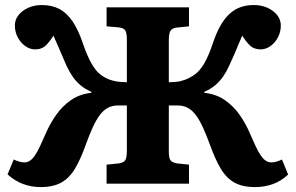

<svg xmlns="http://www.w3.org/2000/svg" viewBox="-20 -729 1174 762"><path d="M141.5 13.5Q104.5 13.5 71.5 1.2Q38.5 -11 10 -37L34.5 -96Q45 -91 55.8 -87.8Q66.5 -84.5 76.5 -84.5Q89 -84.5 99.2 -91.5Q109.5 -98.5 119.2 -113Q129 -127.5 139.2 -149.5Q149.5 -171.5 162.5 -201.5Q179 -239 203 -273.2Q227 -307.5 261.2 -331.5Q295.5 -355.5 342.5 -360.5V-364.5Q317.5 -375.5 299.5 -390.7Q281.5 -406 268.3 -425.2Q255 -444.5 244 -468Q230.5 -499.5 221.5 -520.2Q212.5 -541 205.8 -556.7Q199 -572.5 192 -587.5Q179 -566 162.8 -549.5Q146.5 -533 119 -533Q99 -533 80.5 -546Q62 -559 50.5 -580.7Q39 -602.5 39 -628Q39 -650.5 53.2 -668.7Q67.5 -687 91.8 -698Q116 -709 146 -709Q185 -709 214.8 -693.8Q244.5 -678.5 267.5 -645Q290.5 -611.5 309 -556.5Q326.5 -506 342.8 -477.5Q359 -449 376 -435.3Q393 -421.5 413.5 -413.5Q425 -409.5 435 -407.3Q445 -405 457 -404Q469 -403 483.5 -402.5V-572Q483.5 -596.5 477.5 -607.5Q471.5 -618.5 449 -620.5L403 -624.5V-700H730V-624.5L681 -619.5Q663 -617 656.5 -606.7Q650 -596.5 650 -568.5V-402.5Q666.5 -403 677.5 -404Q688.5 -405 697.3 -407.3Q706 -409.5 714.5 -412.5Q735.5 -420.5 754 -434Q772.5 -447.5 789.8 -476Q807 -504.5 824.5 -556.5Q838 -597.5 854.5 -626.5Q871 -655.5 890.8 -673.8Q910.5 -692 934.5 -700.5Q958.5 -709 987.5 -709Q1017.5 -709 1041.8 -698Q1066 -687 1080.3 -668.7Q1094.5 -650.5 1094.5 -628Q1094.5 -602.5 1083 -580.7Q1071.5 -559 1053.3 -546Q1035 -533 1014.5 -533Q987.5 -533 971 -549.5Q954.5 -566 941.5 -587.5Q934.5 -572.5 928 -556.5Q921.5 -540.5 912.8 -520Q904 -499.5 889.5 -468Q879 -444.5 865.5 -425.2Q852 -406 834 -390.7Q816 -375.5 791 -364.5V-360.5Q838.5 -355.5 872.8 -331.5Q907 -307.5 931 -273.2Q955 -239 971 -201.5Q984 -171.5 994.3 -149.5Q1004.5 -127.5 1014.3 -113Q1024 -98.5 1034.3 -91.5Q1044.5 -84.5 1057 -84.5Q1067 -84.5 1078 -87.8Q1089 -91 1099 -96L1123.5 -36.5Q1096 -10 1062.5 1.7Q1029 13.5 992 13.5Q942.5 13.5 910.2 -4.5Q878 -22.5 855.7 -60.3Q833.5 -98 812.5 -156.5Q798.5 -194.5 785.5 -223Q772.5 -251.5 758 -271.2Q743.5 -291 725.8 -300.7Q708 -310.5 684.5 -310.5H650V-127.5Q650 -102.5 656.3 -93.3Q662.5 -84 683 -80.5L730 -75.5V0H403V-75.5L451.5 -80.5Q469 -83 476.2 -92Q483.5 -101 483.5 -131.5V-310.5H449Q425 -310.5 407 -300.5Q389 -290.5 374.8 -270.7Q360.5 -251 347.5 -222.3Q334.5 -193.5 321 -156.5Q300.5 -98 278 -60.3Q255.5 -22.5 223.3 -4.5Q191 13.5 141.5 13.5Z"/></svg>

Font: Literata Variable Black
Style: Regular
Weight: 900
Designer: Latin by Veronika Burian and Jose Scaglione. Greek by Irene Vlachou. Cyrillic by Vera Evstafieva.
Foundry: TypeTogether
Version: Version 3.021